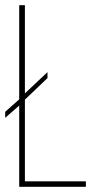

<svg xmlns="http://www.w3.org/2000/svg" viewBox="-20 -720 387 740"><path d="M163 -419 76 -336V-21H311V0H54V-313L0 -266V-289L54 -337V-700H76V-360L163 -442Z"/></svg>

Font: Bebas Neue Light
Style: Regular
Weight: 300
Designer: Ryoichi Tsunekawa
Foundry: Ryoichi Tsunekawa
Version: Version 1.003;PS 001.003;hotconv 1.0.70;makeotf.lib2.5.58329